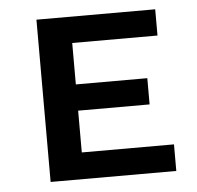

<svg xmlns="http://www.w3.org/2000/svg" viewBox="-41 -512 569 554"><g transform="rotate(-5 243.5 -235.0)"><path d="M448 -77V0H84V-470H428V-394H181V-274H388V-198H181V-77Z"/></g></svg>

Font: Ysabeau SC Semibold
Style: Regular
Weight: 600
Designer: Christian Thalmann (Catharsis Fonts)
Version: Version 0.003